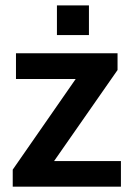

<svg xmlns="http://www.w3.org/2000/svg" viewBox="-20 -701 527 721"><path d="M434.1 0V-96.2H183.1L421.4 -438V-501H40V-404.3H264.2L27.8 -64V0ZM314 -569.3V-680.7H193.8V-569.3Z"/></svg>

Font: Ride
Style: Bold
Weight: 700
Version: Version 3.000